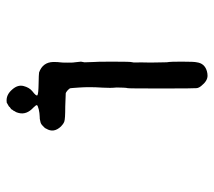

<svg xmlns="http://www.w3.org/2000/svg" viewBox="-54 -584 654 587"><g transform="rotate(-90 273.5 -291.0)"><path d="M254 -598Q276 -601 293 -581Q308 -564 303.5 -546.5Q299 -529 288 -520Q271 -507 275.5 -504Q280 -501 310 -500.5Q340 -500 345 -499Q376 -488 377 -456Q377 -440 376 -435.5Q375 -431 375 -411Q375 -391 376 -390L378 -371L376 -360L377 -331Q378 -327 378 -273Q378 -219 376.5 -215.5Q375 -212 375.5 -200Q376 -188 375.5 -174Q375 -160 375.5 -141.5Q376 -123 376 -114.5Q376 -106 377 -102Q378 -98 378 -61Q378 -24 376 -17Q373 7 349 14Q342 16 335 16Q319 16 304 -3Q298 -10 297 -17Q296 -24 296 -125.5Q296 -227 297 -228.5Q298 -230 298.5 -242Q299 -254 299 -262Q297 -281 298.5 -304Q300 -327 300 -344Q300 -361 299 -375Q298 -389 297.5 -396Q297 -403 296 -407L295 -405Q295 -408 289.5 -412.5Q284 -417 281.5 -417.5Q279 -418 241 -419Q202 -419 194.5 -422Q187 -425 180 -432Q159 -454 173 -477Q174 -480 175 -481Q176 -482 182 -488Q188 -494 194.5 -495Q201 -496 201.5 -496.5Q202 -497 208 -497Q214 -497 215 -497.5Q216 -498 221 -498L232 -500Q244 -503 245 -505.5Q246 -508 238 -516Q215 -537 221 -561Q223 -569 225 -571.5Q227 -574 227 -575Q227 -576 229.5 -579Q232 -582 232 -583Q232 -584 236 -586.5Q240 -589 240 -590Q240 -591 246 -594Q252 -597 252 -597.5Q252 -598 254 -598Z"/></g></svg>

Font: TT2020 Style E
Style: Regular
Weight: 400
Version: Version 00.2